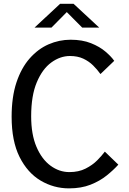

<svg xmlns="http://www.w3.org/2000/svg" viewBox="-20 -998 691 1032"><path d="M351 14.5Q269 14.5 198.5 -27.2Q128 -69 85.2 -154.2Q42.5 -239.5 42.5 -370.5Q42.5 -477 68.5 -555Q94.5 -633 139.5 -684Q184.5 -735 241.2 -759.8Q298 -784.5 359.5 -784.5Q422.5 -784.5 469.2 -765.8Q516 -747 547 -720.5Q578 -694 594 -671L520 -600Q503 -624 480.5 -646.2Q458 -668.5 427.5 -682.8Q397 -697 356 -697Q303.5 -697 255.8 -662.2Q208 -627.5 177.8 -555.8Q147.5 -484 147.5 -373Q147.5 -275.5 176 -208.8Q204.5 -142 251.5 -107.5Q298.5 -73 353 -73Q403 -73 440 -91.8Q477 -110.5 502.5 -136.2Q528 -162 543.5 -183L616 -113Q590 -84 553.2 -54.5Q516.5 -25 466.5 -5.2Q416.5 14.5 351 14.5ZM165.5 -849.5 303 -977.5H375.5L513.5 -849.5H422L339 -933L256.5 -849.5Z"/></svg>

Font: Junction Medium
Style: Regular
Weight: 500
Designer: Caroline Hadilaksono
Foundry: Caroline Hadilaksono, Tyler Finck, The League of Moveable Type
Version: Version 2.000; ttfautohint (v1.8.3)